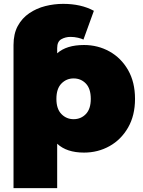

<svg xmlns="http://www.w3.org/2000/svg" viewBox="-20 -780 740 994"><path d="M415 10Q325 10 276 -36V194H50V-547Q50 -605 72 -645.5Q94 -686 131.5 -711.5Q169 -737 214.5 -748.5Q260 -760 307 -760Q400 -760 466 -724L412 -575Q403 -580 384 -584.5Q365 -589 345 -589Q319 -589 297.5 -577Q276 -565 276 -531V-504Q324 -547 415 -547Q487 -547 547 -513.5Q607 -480 643 -417.5Q679 -355 679 -268Q679 -182 643 -119.5Q607 -57 547 -23.5Q487 10 415 10ZM361 -163Q399 -163 424.5 -189.5Q450 -216 450 -268Q450 -321 424.5 -347.5Q399 -374 361 -374Q324 -374 298 -347.5Q272 -321 272 -268Q272 -216 298 -189.5Q324 -163 361 -163Z"/></svg>

Font: Montserrat Black
Style: Regular
Weight: 900
Designer: Julieta Ulanovsky
Foundry: Julieta Ulanovsky
Version: Version 9.000; ttfautohint (v1.8.4.7-5d5b)